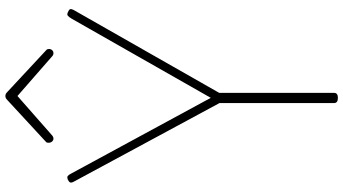

<svg xmlns="http://www.w3.org/2000/svg" viewBox="-308 -984 1306 731"><g transform="rotate(-90 345.5 -619.0)"><path d="M338 14Q318 14 318 -1V-437L18 -993Q14 -1001 16 -1005.5Q18 -1010 26 -1014Q36 -1018 40.5 -1014.5Q45 -1011 50 -1001L338 -470L639 -999Q646 -1011 651 -1014.5Q656 -1018 664 -1014Q674 -1010 675.5 -1005.5Q677 -1001 673 -993L357 -438V-1Q357 14 338 14ZM183 -1069Q176 -1069 171.5 -1074.5Q167 -1080 167 -1087Q167 -1090 167.5 -1093Q168 -1096 172 -1099L329 -1244Q334 -1249 337.5 -1250.5Q341 -1252 345 -1252Q349 -1252 352.5 -1250.5Q356 -1249 361 -1244L519 -1097Q522 -1095 523 -1092Q524 -1089 524 -1086Q524 -1079 519.5 -1074Q515 -1069 508 -1069Q504 -1069 501 -1070.5Q498 -1072 495 -1075L345 -1206L196 -1075Q193 -1072 189.5 -1070.5Q186 -1069 183 -1069Z"/></g></svg>

Font: Playwrite NG Modern Thin
Style: Regular
Weight: 250
Designer: Veronika Burian, José Scaglione
Foundry: TypeTogether
Version: Version 1.002